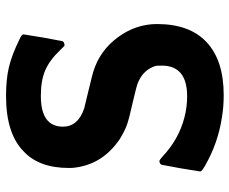

<svg xmlns="http://www.w3.org/2000/svg" viewBox="-84 -672 778 651"><g transform="rotate(-90 305.5 -347.0)"><path d="M304 -102Q408 -102 408 -188Q408 -205 407 -209Q394 -250 352 -268Q342 -273 281 -287Q231 -298 209 -305.5Q187 -313 158 -331Q73 -389 62 -484Q61 -489 61 -503Q61 -605 118 -657Q178 -716 305 -716Q363 -716 404 -706Q445 -696 496 -671Q513 -664 514 -657Q514 -656 512.5 -648Q511 -640 508.5 -623Q506 -606 503 -589L491 -525L488 -521Q484 -518 479 -518H475L461 -532Q427 -568 392.5 -583Q358 -598 305 -598Q201 -598 201 -523Q201 -472 263 -451Q267 -450 325 -436Q383 -422 388 -420Q459 -398 504 -337Q549 -276 549 -204Q549 -93 487 -35.5Q425 22 308 22Q268 22 233 16Q146 3 69 -41Q50 -52 49 -57Q49 -58 50.5 -66Q52 -74 54.5 -91Q57 -108 60 -125L72 -189L75 -193Q80 -196 84 -196Q88 -196 98 -187Q158 -130 233 -111Q268 -102 304 -102Z"/></g></svg>

Font: KaTeX_SansSerif
Style: Bold
Weight: 700
Version: Version 1.1; ttfautohint (v1.3)